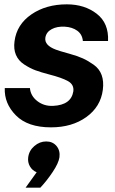

<svg xmlns="http://www.w3.org/2000/svg" viewBox="-20 -579 531 885"><path d="M215 8Q108 8 53.5 -47Q-1 -102 2 -173H118Q121 -137 152 -113Q183 -89 225 -91Q308 -95 318 -158Q322 -189 293.5 -205Q265 -221 206 -236Q168 -246 143.5 -255Q119 -264 92 -281.5Q65 -299 53.5 -326Q42 -353 47 -389Q57 -466 124.5 -512.5Q192 -559 288 -559Q370 -559 426 -515.5Q482 -472 478 -390H362Q359 -421 336 -437.5Q313 -454 279 -456Q243 -458 218 -444.5Q193 -431 189 -405Q184 -370 238 -350Q250 -345 301 -331Q337 -321 361.5 -310Q386 -299 412 -280.5Q438 -262 448.5 -233Q459 -204 454 -165Q444 -87 378 -39.5Q312 8 215 8ZM149 215Q129 207 118 188Q107 169 110 146Q114 115 138.5 94Q163 73 193 73Q223 73 240.5 94Q258 115 254 146Q250 173 223 213.5Q196 254 166 286H98Z"/></svg>

Font: Oakes Grotesk
Style: Bold Italic
Weight: 600
Italic angle: -8°
Designer: Samuel Oakes
Foundry: Samuel Oakes
Version: Version 1.000;PS 001.000;hotconv 1.0.88;makeotf.lib2.5.64775